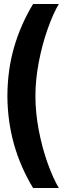

<svg xmlns="http://www.w3.org/2000/svg" viewBox="-20 -823 328 977"><path d="M148.4 -802.7H279.3Q249.5 -752 222.2 -674.6Q194.8 -597.2 177.5 -507.6Q160.2 -418 160.2 -334Q160.2 -250.5 177.2 -160.9Q194.3 -71.3 221.9 5.9Q249.5 83 279.3 133.8H148.4Q19 -79.6 17.6 -334Q18.1 -467.3 51.8 -583Q85.4 -698.7 148.4 -802.7Z"/></svg>

Font: Pretendard GOV ExtraBold
Style: Regular
Weight: 800
Designer: Base glyphs from Inter by Rasmus Andersson; Hangeul glyphs from Noto Sans CJK(Source Han Sans) by Jang Soo-young and Kan
Foundry: Kil Hyung-jin
Version: Version 1.309